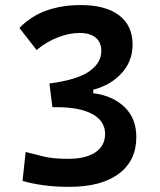

<svg xmlns="http://www.w3.org/2000/svg" viewBox="-20 -723 626 753"><path d="M251 9.8Q195.8 9.8 149.9 3.4Q104 -2.9 68.4 -13.7L80.6 -127Q111.3 -118.7 149.9 -109.4Q188.5 -100.1 247.1 -100.1Q316.4 -100.1 354.2 -125.7Q392.1 -151.4 392.1 -197.8Q392.1 -248.5 342.3 -275.6Q292.5 -302.7 201.2 -302.7H185.5L173.8 -395.5Q281.7 -409.7 329.6 -442.9Q377.4 -476.1 377.4 -523.4Q377.4 -556.6 355.5 -575.2Q333.5 -593.8 291.5 -593.8Q252.9 -593.8 208.3 -576.9Q163.6 -560.1 123.5 -526.9L56.2 -613.3Q102.5 -660.6 162.6 -681.9Q222.7 -703.1 296.9 -703.1Q394.5 -703.1 447.3 -662.8Q500 -622.6 500 -547.9Q500 -483.4 457.3 -436.3Q414.6 -389.2 345.7 -371.1V-357.4Q421.9 -347.7 468.3 -303.2Q514.6 -258.8 514.6 -185.5Q514.6 -92.8 445.8 -41.5Q377 9.8 251 9.8Z"/></svg>

Font: Cascadia Mono NF SemiBold
Style: Regular
Weight: 600
Monospace: yes
Designer: Aaron Bell
Foundry: Saja Typeworks
Version: Version 2404.023; ttfautohint (v1.8.4)